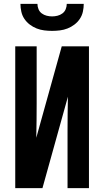

<svg xmlns="http://www.w3.org/2000/svg" viewBox="-20 -975 540 995"><path d="M59 0V-735H170V-441Q170 -396 169.5 -351Q169 -306 168 -261L300 -735H441V0H330V-294Q330 -339 330.5 -384Q331 -429 332 -474L200 0ZM250 -815Q230 -815 209.5 -817.5Q189 -820 170 -827.5Q151 -835 134.5 -847.5Q118 -860 106.5 -877Q95 -894 90.5 -914.5Q86 -935 86 -955H174Q174 -941 179.5 -927.5Q185 -914 196.5 -905.5Q208 -897 222 -893.5Q236 -890 250 -890Q264 -890 278 -893.5Q292 -897 303.5 -905.5Q315 -914 320.5 -927.5Q326 -941 326 -955H414Q414 -935 409.5 -914.5Q405 -894 393.5 -877Q382 -860 365.5 -847.5Q349 -835 330 -827.5Q311 -820 290.5 -817.5Q270 -815 250 -815Z"/></svg>

Font: Iosevka Algr
Style: Bold
Weight: 700
Monospace: yes
Designer: Belleve Invis
Foundry: Belleve Invis
Version: Version 26.0.2; ttfautohint (v1.8.3)